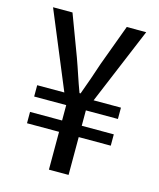

<svg xmlns="http://www.w3.org/2000/svg" viewBox="-108 -791 717 868"><g transform="rotate(15 250.0 -357.0)"><path d="M204 0H296V-177H446V-230H296V-302H446V-355H318L468 -714H377L306 -522C290 -474 273 -423 253 -370H248C228 -423 213 -473 195 -522L123 -714H32L181 -355H54V-302H204V-230H54V-177H204Z"/></g></svg>

Font: Noto Sans Mono CJK SC Regular
Style: Regular
Weight: 400
Designer: Ryoko NISHIZUKA (kana & ideographs); Paul D. Hunt (Latin, Greek & Cyrillic); Wenlong ZHANG (bopomofo); Sandoll Communica
Foundry: Adobe Systems Incorporated
Version: Version 1.005;PS 1.005;hotconv 1.0.96;makeotf.lib2.5.65012